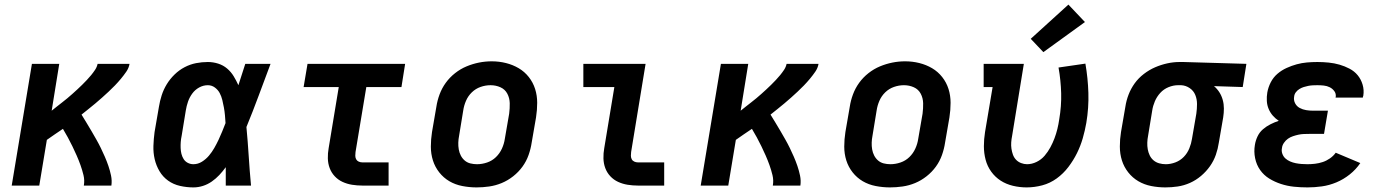

<svg xmlns="http://www.w3.org/2000/svg" viewBox="-20 -808 6040 836"><path d="M31 0 119 -530H238L205 -326Q216 -335 227.5 -344Q239 -353 250.5 -362Q262 -371 273 -380Q284 -389 295 -399Q306 -409 316.5 -418.5Q327 -428 337.5 -438.5Q348 -449 358 -459.5Q368 -470 377 -481Q386 -492 394 -504Q402 -516 405 -530H544Q541 -512 530 -496Q519 -480 506.5 -465Q494 -450 480.5 -436Q467 -422 453 -409Q439 -396 424.5 -383Q410 -370 395 -357.5Q380 -345 365 -333Q350 -321 335 -309Q346 -291 357 -273Q368 -255 378.5 -237Q389 -219 399.5 -200.5Q410 -182 419 -163.5Q428 -145 436.5 -125.5Q445 -106 452 -85.5Q459 -65 463.5 -43.5Q468 -22 465 0H345Q349 -23 343.5 -45.5Q338 -68 330.5 -89Q323 -110 314 -130.5Q305 -151 295.5 -170.5Q286 -190 275.5 -209.5Q265 -229 254 -247Q236 -235 218.5 -223Q201 -211 184 -199L151 0Z M822 8Q793 8 764 1.5Q735 -5 712 -21.5Q689 -38 674.5 -62.5Q660 -87 653.5 -115Q647 -143 648 -173Q649 -203 653 -233L672 -343Q676 -368 684 -393Q692 -418 706 -441Q720 -464 740 -483.5Q760 -503 784 -515.5Q808 -528 833.5 -533Q859 -538 885 -538Q908 -538 930 -531Q952 -524 969 -509.5Q986 -495 997.5 -476Q1009 -457 1018 -437Q1025 -460 1033 -483.5Q1041 -507 1048 -530H1158Q1132 -461 1106.5 -392Q1081 -323 1053 -255Q1059 -191 1063 -127.5Q1067 -64 1073 0H963Q963 -20 963 -40Q963 -60 963 -80Q950 -62 935 -46Q920 -30 902 -17.5Q884 -5 863.5 1.5Q843 8 822 8ZM822 -93Q842 -93 859.5 -104Q877 -115 890 -130.5Q903 -146 913 -163.5Q923 -181 931.5 -199Q940 -217 947.5 -235.5Q955 -254 962 -272Q961 -289 959.5 -306Q958 -323 955 -339.5Q952 -356 948 -372.5Q944 -389 936.5 -403Q929 -417 915.5 -427Q902 -437 885 -437Q865 -437 847 -427Q829 -417 817 -400.5Q805 -384 798.5 -365Q792 -346 789 -327L771 -217Q768 -203 767 -190Q766 -177 766.5 -163.5Q767 -150 770 -138Q773 -126 779.5 -115.5Q786 -105 797.5 -99Q809 -93 822 -93Z M1557 0Q1535 0 1513 -3.5Q1491 -7 1471.5 -16Q1452 -25 1437.5 -40.5Q1423 -56 1415.5 -76Q1408 -96 1407.5 -118.5Q1407 -141 1411 -163L1455 -429H1302L1319 -530H1744L1728 -429H1575L1528 -146Q1527 -138 1527 -130Q1527 -122 1530.5 -115Q1534 -108 1541.5 -104.5Q1549 -101 1557 -101H1672V0Z M2055 8Q2024 8 1993 2Q1962 -4 1936.5 -19Q1911 -34 1892.5 -57.5Q1874 -81 1865 -109.5Q1856 -138 1856 -169.5Q1856 -201 1861 -233L1880 -343Q1884 -370 1894 -397Q1904 -424 1921 -447.5Q1938 -471 1961.5 -489.5Q1985 -508 2011.5 -519Q2038 -530 2065.5 -535.5Q2093 -541 2121 -541Q2153 -541 2183 -533.5Q2213 -526 2238.5 -511Q2264 -496 2282.5 -472.5Q2301 -449 2310 -420.5Q2319 -392 2319 -360.5Q2319 -329 2314 -297L2295 -187Q2291 -160 2281.5 -133Q2272 -106 2255 -82.5Q2238 -59 2214.5 -40.5Q2191 -22 2164.5 -11Q2138 0 2110 4Q2082 8 2055 8ZM2057 -93Q2079 -93 2101 -100.5Q2123 -108 2139.5 -124Q2156 -140 2165.5 -161Q2175 -182 2178 -203L2197 -313Q2200 -336 2199.5 -358.5Q2199 -381 2189 -400Q2179 -419 2159 -428Q2139 -437 2116 -437Q2094 -437 2072.5 -429.5Q2051 -422 2034.5 -406Q2018 -390 2009 -369Q2000 -348 1997 -327L1979 -217Q1976 -202 1975.5 -187Q1975 -172 1977.5 -157.5Q1980 -143 1986.5 -130.5Q1993 -118 2003.5 -109Q2014 -100 2028 -96.5Q2042 -93 2057 -93Z M2757 0Q2735 0 2713 -3.5Q2691 -7 2671.5 -16Q2652 -25 2637.5 -40.5Q2623 -56 2615.5 -76Q2608 -96 2607.5 -118.5Q2607 -141 2611 -163L2655 -429H2520V-530H2791L2728 -146Q2727 -138 2727 -130Q2727 -122 2730.5 -115Q2734 -108 2741.5 -104.5Q2749 -101 2757 -101H2872V0Z M3031 0 3119 -530H3238L3205 -326Q3216 -335 3227.5 -344Q3239 -353 3250.5 -362Q3262 -371 3273 -380Q3284 -389 3295 -399Q3306 -409 3316.5 -418.5Q3327 -428 3337.5 -438.5Q3348 -449 3358 -459.5Q3368 -470 3377 -481Q3386 -492 3394 -504Q3402 -516 3405 -530H3544Q3541 -512 3530 -496Q3519 -480 3506.5 -465Q3494 -450 3480.5 -436Q3467 -422 3453 -409Q3439 -396 3424.5 -383Q3410 -370 3395 -357.5Q3380 -345 3365 -333Q3350 -321 3335 -309Q3346 -291 3357 -273Q3368 -255 3378.5 -237Q3389 -219 3399.5 -200.5Q3410 -182 3419 -163.5Q3428 -145 3436.5 -125.5Q3445 -106 3452 -85.5Q3459 -65 3463.5 -43.5Q3468 -22 3465 0H3345Q3349 -23 3343.5 -45.5Q3338 -68 3330.5 -89Q3323 -110 3314 -130.5Q3305 -151 3295.5 -170.5Q3286 -190 3275.5 -209.5Q3265 -229 3254 -247Q3236 -235 3218.5 -223Q3201 -211 3184 -199L3151 0Z M3855 8Q3824 8 3793 2Q3762 -4 3736.5 -19Q3711 -34 3692.5 -57.5Q3674 -81 3665 -109.5Q3656 -138 3656 -169.5Q3656 -201 3661 -233L3680 -343Q3684 -370 3694 -397Q3704 -424 3721 -447.5Q3738 -471 3761.5 -489.5Q3785 -508 3811.5 -519Q3838 -530 3865.5 -535.5Q3893 -541 3921 -541Q3953 -541 3983 -533.5Q4013 -526 4038.5 -511Q4064 -496 4082.5 -472.5Q4101 -449 4110 -420.5Q4119 -392 4119 -360.5Q4119 -329 4114 -297L4095 -187Q4091 -160 4081.5 -133Q4072 -106 4055 -82.5Q4038 -59 4014.5 -40.5Q3991 -22 3964.5 -11Q3938 0 3910 4Q3882 8 3855 8ZM3857 -93Q3879 -93 3901 -100.5Q3923 -108 3939.5 -124Q3956 -140 3965.5 -161Q3975 -182 3978 -203L3997 -313Q4000 -336 3999.5 -358.5Q3999 -381 3989 -400Q3979 -419 3959 -428Q3939 -437 3916 -437Q3894 -437 3872.5 -429.5Q3851 -422 3834.5 -406Q3818 -390 3809 -369Q3800 -348 3797 -327L3779 -217Q3776 -202 3775.5 -187Q3775 -172 3777.5 -157.5Q3780 -143 3786.5 -130.5Q3793 -118 3803.5 -109Q3814 -100 3828 -96.5Q3842 -93 3857 -93Z M4450 8Q4420 8 4390.5 1Q4361 -6 4337 -21.5Q4313 -37 4296 -60.5Q4279 -84 4271.5 -112.5Q4264 -141 4264 -171.5Q4264 -202 4269 -233L4302 -429H4263V-530H4438L4387 -217Q4384 -202 4383 -188Q4382 -174 4384 -160.5Q4386 -147 4390.5 -134.5Q4395 -122 4404 -112.5Q4413 -103 4426 -98Q4439 -93 4452 -93Q4473 -93 4493.5 -103Q4514 -113 4528.5 -130Q4543 -147 4553.5 -166.5Q4564 -186 4571.5 -206Q4579 -226 4584 -246.5Q4589 -267 4592 -288Q4602 -346 4600.5 -402Q4599 -458 4589 -514L4706 -531Q4717 -468 4719 -403.5Q4721 -339 4710 -273Q4704 -239 4694.5 -206Q4685 -173 4669.5 -141.5Q4654 -110 4632 -81Q4610 -52 4581 -31Q4552 -10 4518 -1Q4484 8 4450 8ZM4523 -581 4468 -639 4632 -788 4704 -712Z M5054 8Q5023 8 4992.5 2Q4962 -4 4936.5 -19Q4911 -34 4892.5 -57.5Q4874 -81 4865 -109.5Q4856 -138 4856 -170Q4856 -202 4861 -233L4880 -343Q4884 -370 4894 -396Q4904 -422 4920.5 -445Q4937 -468 4960.5 -486Q4984 -504 5009.5 -515Q5035 -526 5062 -532Q5089 -538 5116 -538Q5120 -538 5124.5 -538Q5129 -538 5133 -538L5407 -530L5391 -429L5266 -433Q5280 -421 5289.5 -406Q5299 -391 5304 -373Q5309 -355 5309 -335.5Q5309 -316 5306 -297L5287 -187Q5283 -160 5274 -134Q5265 -108 5248.5 -84.5Q5232 -61 5209.5 -42Q5187 -23 5161 -11.5Q5135 0 5108 4Q5081 8 5054 8ZM5056 -93Q5077 -93 5098 -101Q5119 -109 5134.5 -125Q5150 -141 5158.5 -162Q5167 -183 5170 -203L5189 -313Q5192 -334 5192 -355Q5192 -376 5184.5 -394.5Q5177 -413 5160 -424.5Q5143 -436 5123 -437H5116Q5114 -437 5112.5 -437Q5111 -437 5109 -437Q5089 -437 5068 -428.5Q5047 -420 5032 -403.5Q5017 -387 5008.5 -367Q5000 -347 4997 -327L4979 -217Q4976 -202 4975.5 -187Q4975 -172 4977.5 -158Q4980 -144 4986 -131.5Q4992 -119 5002.5 -110Q5013 -101 5027 -97Q5041 -93 5056 -93Z M5673 8Q5643 8 5614 5Q5585 2 5557.5 -7Q5530 -16 5506.5 -30.5Q5483 -45 5467 -67.5Q5451 -90 5445 -119Q5439 -148 5444 -177Q5447 -196 5455.5 -214Q5464 -232 5479 -245Q5494 -258 5512 -267Q5530 -276 5548 -282Q5534 -291 5522.5 -304Q5511 -317 5504 -333.5Q5497 -350 5496 -368.5Q5495 -387 5498 -405Q5502 -428 5513 -449.5Q5524 -471 5542 -486.5Q5560 -502 5582 -512Q5604 -522 5626 -528Q5648 -534 5670.5 -536Q5693 -538 5716 -538Q5741 -538 5765.5 -535.5Q5790 -533 5812.5 -526.5Q5835 -520 5856 -509Q5877 -498 5891.5 -480.5Q5906 -463 5913 -439.5Q5920 -416 5916 -391Q5915 -389 5914.5 -387Q5914 -385 5914 -383H5795Q5795 -384 5795.5 -384.5Q5796 -385 5796 -386Q5798 -400 5790 -411Q5782 -422 5770 -428Q5758 -434 5744 -435.5Q5730 -437 5716 -437Q5706 -437 5696 -436.5Q5686 -436 5676 -434Q5666 -432 5656.5 -429Q5647 -426 5638 -420.5Q5629 -415 5622.5 -406.5Q5616 -398 5615 -388Q5612 -372 5619 -358.5Q5626 -345 5639 -338Q5652 -331 5667 -328.5Q5682 -326 5698 -326H5762L5745 -225H5681Q5669 -225 5657 -224.5Q5645 -224 5633.5 -221.5Q5622 -219 5610 -215Q5598 -211 5588 -204Q5578 -197 5570.5 -186Q5563 -175 5562 -164Q5559 -151 5563.5 -138.5Q5568 -126 5577 -118Q5586 -110 5597.5 -105Q5609 -100 5621.5 -97.5Q5634 -95 5647 -94Q5660 -93 5673 -93Q5689 -93 5706 -95Q5723 -97 5739.5 -102.5Q5756 -108 5771 -118.5Q5786 -129 5796 -143L5903 -98Q5884 -70 5857 -48.5Q5830 -27 5799 -14Q5768 -1 5736 3.5Q5704 8 5673 8Z"/></svg>

Font: Iosevka Curly Slab Extended
Style: Bold Italic
Weight: 700
Width: 7
Italic angle: -9°
Monospace: yes
Designer: Belleve Invis
Foundry: Belleve Invis
Version: Version 11.0.0; ttfautohint (v1.8.3)